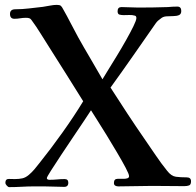

<svg xmlns="http://www.w3.org/2000/svg" viewBox="-20 -762 805 787"><path d="M763 -19Q763 -5 755 -2Q747 1 735 1Q703 1 670 0.5Q637 0 604 0Q570 0 535 1Q500 2 465 2Q458 2 452.5 -1Q447 -4 447 -12Q447 -29 462 -29Q477 -29 488 -29Q494 -29 501.5 -31Q509 -33 509 -40Q509 -48 495 -74.5Q481 -101 460 -136.5Q439 -172 417 -208Q395 -244 377 -272Q359 -300 353 -310Q346 -299 326 -269Q306 -239 280 -200.5Q254 -162 229.5 -125Q205 -88 188.5 -62Q172 -36 172 -32Q172 -28 175.5 -26.5Q179 -25 183 -25Q199 -25 214 -26.5Q229 -28 245 -28Q260 -28 260 -13Q260 4 243 4Q233 4 223 3.5Q213 3 203 3Q182 2 161.5 2Q141 2 120 2Q95 2 69.5 3.5Q44 5 18 5Q13 5 7.5 -1.5Q2 -8 2 -12Q2 -29 16.5 -28.5Q31 -28 41 -28Q58 -28 71.5 -31Q85 -34 98 -45Q111 -56 121.5 -68.5Q132 -81 142 -94Q187 -150 235.5 -218Q284 -286 321 -347Q286 -403 251.5 -458Q217 -513 182 -568Q164 -596 146.5 -624.5Q129 -653 109 -680Q105 -686 99.5 -687.5Q94 -689 86 -689Q74 -689 62.5 -687Q51 -685 39 -685Q21 -685 21 -705Q21 -724 43 -724Q71 -724 99.5 -727.5Q128 -731 156 -734Q170 -736 185 -739Q200 -742 213 -742Q225 -742 229.5 -738Q234 -734 239 -724Q255 -696 269.5 -667.5Q284 -639 300 -610Q324 -567 349.5 -524Q375 -481 400 -437Q407 -449 423.5 -475.5Q440 -502 459.5 -534Q479 -566 497 -598Q515 -630 527 -654.5Q539 -679 539 -688Q539 -697 532 -698Q522 -701 510 -700.5Q498 -700 487 -700Q478 -700 470 -702Q462 -704 462 -716Q462 -733 478 -733Q495 -733 512.5 -732Q530 -731 547 -731Q577 -731 607.5 -731.5Q638 -732 668 -733Q678 -734 687.5 -734.5Q697 -735 707 -735Q723 -735 723 -717Q723 -704 713.5 -700Q704 -696 690 -696Q676 -696 662 -695Q648 -694 639 -686Q633 -682 627.5 -677Q622 -672 618 -666Q572 -600 526 -534Q480 -468 433 -403Q467 -350 501.5 -297.5Q536 -245 572 -193Q595 -160 617.5 -126.5Q640 -93 665 -62Q682 -40 701 -37.5Q720 -35 745 -35Q763 -35 763 -19Z"/></svg>

Font: Kaisei HarunoUmi
Style: Bold
Weight: 700
Designer: Font-Kai, 金井和夫
Foundry: KAZUO KANAI
Version: Version 5.003